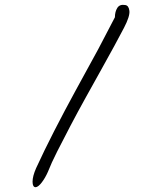

<svg xmlns="http://www.w3.org/2000/svg" viewBox="-20 -748 687 802"><path d="M129 34Q116 34 116 11Q116 -12 131 -46Q164 -118 206.5 -201Q249 -284 296.5 -371Q344 -458 390 -542L460 -676Q460 -699 470 -715Q480 -731 503 -727Q518 -725 520.5 -702.5Q523 -680 498 -632Q483 -603 458 -557Q433 -511 402 -455.5Q371 -400 338 -340.5Q305 -281 274.5 -223Q244 -165 219 -115.5Q194 -66 180 -30Q169 -5 154.5 14Q140 33 129 34Z"/></svg>

Font: Yuji Hentaigana Akebono
Style: Regular
Weight: 400
Designer: Kataoka Yuji
Foundry: Kinuta Font Factory
Version: Version 3.002